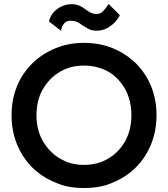

<svg xmlns="http://www.w3.org/2000/svg" viewBox="-20 -928 843 963"><path d="M194 -222Q163 -277 163 -350Q163 -424 194 -479Q227 -536 279 -567Q332 -599 401 -599Q470 -599 526 -567Q577 -536 609 -479Q639 -422 639 -350Q639 -278 609 -222Q577 -165 525 -134Q471 -101 401 -101Q332 -101 279 -134Q227 -165 194 -222ZM38 -350Q38 -272 65 -205Q92 -138 141 -89Q190 -40 257 -13Q316 15 401 15Q488 15 547 -13Q613 -40 662 -89Q711 -138 738 -205Q765 -272 765 -350Q765 -429 738 -495Q711 -561 662 -610Q613 -658 546 -686Q480 -713 401 -713Q324 -713 258 -686Q191 -658 142 -610Q91 -559 65 -495Q38 -429 38 -350ZM226 -820 287 -773Q287 -786 291 -793Q295 -804 306 -815Q316 -824 336 -824Q358 -824 378 -812Q393 -800 417 -787Q436 -774 464 -774Q492 -774 516 -786Q539 -799 556 -816Q574 -836 581 -852L525 -908Q511 -886 496 -871Q483 -858 466 -858Q446 -858 432 -866Q409 -880 406 -883Q392 -894 377 -900Q364 -907 337 -907Q311 -907 287 -895Q263 -883 247 -864Q230 -844 226 -820Z"/></svg>

Font: NM-font
Style: Medium
Weight: 500
Designer: ""
Foundry: ""
Version: ""